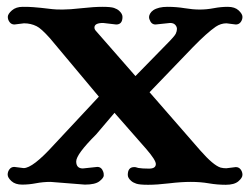

<svg xmlns="http://www.w3.org/2000/svg" viewBox="-20 -522 716 551"><path d="M223.6 7.8 125 0Q103.5 0 83.3 3.9Q63 7.8 43.5 7.8Q23.9 7.8 12.9 -2.2Q2 -12.2 2 -20.8Q2 -29.3 7.1 -36.1Q12.2 -43 21 -43L47.9 -39.6Q74.2 -39.6 134.3 -106L263.7 -244.6L123.5 -412.1Q97.7 -440.9 85 -446.8Q68.4 -455.1 48.8 -455.1L21.5 -451.7Q12.7 -451.7 7.6 -458.5Q2.4 -465.3 2.4 -473.6Q2.4 -481.9 14.2 -492.2Q25.9 -502.4 45.2 -502.4Q64.5 -502.4 75.2 -501.5L97.7 -499.5L110.8 -498Q120.6 -497.1 129.9 -495.8Q139.2 -494.6 159.4 -494.6Q179.7 -494.6 214.6 -498.5Q249.5 -502.4 273.7 -502.4Q297.9 -502.4 307.1 -499.3Q316.4 -496.1 321.8 -491.2Q331.5 -482.4 331.5 -473.6Q331.5 -451.7 313.5 -451.7L275.9 -456.1Q251 -456.1 251 -442.9Q251 -437.5 255.9 -432.6L368.7 -303.7L458 -395Q481 -418 484.4 -425.3Q487.8 -432.6 487.8 -439Q487.8 -445.3 482.9 -450.7Q478 -456.1 468.3 -456.1L426.3 -451.7Q414.1 -451.7 409.2 -465.8Q407.7 -469.2 407.7 -473.1Q407.7 -477.1 410.6 -482.7Q413.6 -488.3 419.9 -492.7Q434.6 -502.4 460.4 -502.4Q486.3 -502.4 509.8 -498.5Q533.2 -494.6 553.2 -494.6Q573.2 -494.6 593.5 -498.5Q613.8 -502.4 633.8 -502.4Q653.8 -502.4 664.8 -492.2Q675.8 -481.9 675.8 -473.6Q675.8 -465.3 670.7 -458.5Q665.5 -451.7 656.7 -451.7L629.9 -455.1Q613.8 -455.1 599.1 -445.3Q574.2 -428.2 533.7 -386.7L409.2 -257.3L554.7 -90.3Q592.3 -47.4 613.3 -41Q621.1 -39.1 629.4 -39.1L656.7 -42.5Q665.5 -42.5 670.7 -35.6Q675.8 -28.8 675.8 -20.3Q675.8 -11.7 664.1 -1.7Q652.3 8.3 627.9 8.3Q603.5 8.3 579.6 4.2Q555.7 0 527.6 0Q499.5 0 464.8 4.2Q430.2 8.3 405.3 8.3Q380.4 8.3 371.1 5.1Q361.8 2 356.4 -2.9Q346.7 -11.2 346.7 -20Q346.7 -42.5 365.2 -42.5Q368.7 -42.5 371.1 -41.7Q373.5 -41 377 -40Q388.2 -38.1 407.7 -38.1Q427.2 -38.1 427.2 -51.3Q427.2 -62.5 399.9 -94.2L308.6 -198.2L255.9 -136.2Q198.7 -79.1 198.7 -58.8Q198.7 -38.6 217.8 -38.6L259.3 -43Q271.5 -43 276.4 -28.8Q277.8 -25.4 277.8 -18.6Q277.8 -11.7 265.6 -2Q253.4 7.8 223.6 7.8Z"/></svg>

Font: Stoke
Style: Regular
Weight: 400
Designer: Nicole Fally
Foundry: Nicole Fally
Version: Version 1.002